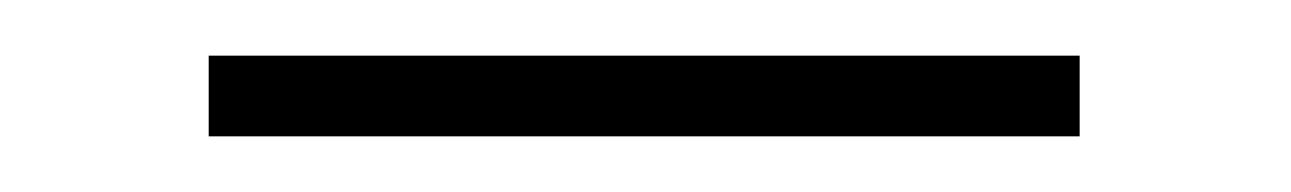

<svg xmlns="http://www.w3.org/2000/svg" viewBox="-20 -315 464 69"><path d="M55 -266V-295H368V-266Z"/></svg>

Font: SUSE Thin
Style: Regular
Weight: 250
Designer: Rene Bieder
Foundry: SUSE
Version: Version 1.000